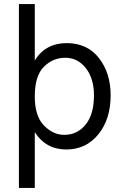

<svg xmlns="http://www.w3.org/2000/svg" viewBox="-20 -727 607 944"><path d="M151 197H73V-707H151V-430Q204 -515 308 -515Q409 -515 466.5 -441.5Q524 -368 524 -258Q524 -141 463.5 -66.5Q403 8 306 8Q206 8 151 -77ZM151 -253Q151 -156 196 -110Q241 -64 296 -64Q360 -64 401 -114.5Q442 -165 442 -258Q442 -341 402 -392Q362 -443 301 -443Q240 -443 195.5 -398.5Q151 -354 151 -253Z"/></svg>

Font: Hind Vadodara
Style: Regular
Weight: 400
Designer: Hitesh Malaviya
Foundry: Indian Type Foundry
Version: Version 1.001;PS 1.0;hotconv 1.0.86;makeotf.lib2.5.63406; tt